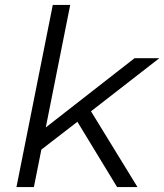

<svg xmlns="http://www.w3.org/2000/svg" viewBox="-20 -762 669 782"><path d="M132 -140 146 -227 528 -525H629L342 -302L303 -272ZM47 0 195 -742H266L118 0ZM457 0 291 -273 340 -326 540 0Z"/></svg>

Font: MOST Montserrat
Style: Italic
Weight: 400
Italic angle: -11.3°
Designer: Julieta Ulanovsky
Foundry: Julieta Ulanovsky
Version: Version 8.000;March 11, 2024;FontCreator 15.0.0.2926 64-bit